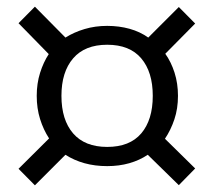

<svg xmlns="http://www.w3.org/2000/svg" viewBox="-20 -629 640 575"><path d="M84.5 -609 176 -516.5Q201.5 -532.5 233.2 -542Q265 -551.5 301 -551.5Q336.5 -551.5 368 -542.8Q399.5 -534 424 -516.5L515.5 -608L564.5 -558.5L475 -468Q492.5 -443.5 502.8 -411.2Q513 -379 513 -342Q513 -303.5 502.2 -271.5Q491.5 -239.5 474 -213.5L564.5 -124.5L515.5 -74.5L422.5 -165.5Q398 -149 367.2 -140.2Q336.5 -131.5 301 -131.5Q264.5 -131.5 233 -140.2Q201.5 -149 176 -165.5L84.5 -74L35.5 -123.5L127 -214.5Q110 -240.5 100 -272.5Q90 -304.5 90 -342Q90 -379 100 -410.8Q110 -442.5 126 -467L35.5 -559.5ZM301 -495Q234 -495 199 -454.2Q164 -413.5 164 -342Q164 -270 199 -229.5Q234 -189 301 -189Q368.5 -189 403 -229.5Q437.5 -270 437.5 -342Q437.5 -413.5 403 -454.2Q368.5 -495 301 -495Z"/></svg>

Font: Fira Code Light Light
Style: Regular
Weight: 300
Monospace: yes
Version: Version 5.002